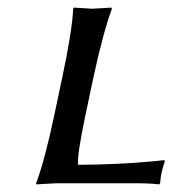

<svg xmlns="http://www.w3.org/2000/svg" viewBox="-20 -483 473 506"><path d="M205.1 -179.2Q183.6 -77.6 185.5 -48.8Q212.9 -48.8 240.2 -49.6Q267.6 -50.3 289.3 -51.3Q311 -52.2 331.1 -53.7Q351.1 -55.2 365.7 -56.4Q380.4 -57.6 391.1 -58.6Q401.9 -59.6 404.3 -60.1L413.1 -61L414.1 -57.1Q408.7 -40.5 405.3 -25.9Q404.3 -20 403.3 -12.7Q402.3 -4.9 401.9 0L399.4 2.9Q375.5 0 339.8 0H127L75.2 2.9V0Q98.1 -61 123 -179.2L144.5 -280.8Q169.9 -400.4 172.9 -460L174.3 -462.9Q176.3 -462.9 223.6 -460L273.4 -462.9L274.9 -460Q251 -394.5 226.6 -280.8Z"/></svg>

Font: Linux Biolinum Capitals O
Style: Italic Samll Caps
Weight: 400
Italic angle: -12°
Designer: Philipp H. Poll
Foundry: Philipp H. Poll
Version: Version 0.6.2